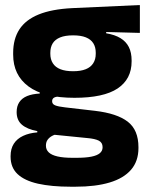

<svg xmlns="http://www.w3.org/2000/svg" viewBox="-20 -532 571 744"><path d="M268.5 -153Q150 -153 90.5 -197Q31 -241 31 -320.5V-327Q31 -381 55.2 -418.2Q79.5 -455.5 130 -476Q180.5 -496.5 259.5 -500.5L522 -512.5V-404.5L391.5 -408V-403Q425 -397.5 446.8 -384.2Q468.5 -371 479.2 -349.8Q490 -328.5 490 -297.5V-294Q490 -225.5 435.8 -189.2Q381.5 -153 268.5 -153ZM261 79.5H276Q312 79.5 334.2 75Q356.5 70.5 367 61.5Q377.5 52.5 377.5 39V38Q377.5 20.5 362.8 13Q348 5.5 318.5 3L173.5 -11.5L207 -13.5Q192 -11 181.2 -5Q170.5 1 164.2 10Q158 19 158 32V33Q158 48 169 58.5Q180 69 202.8 74.2Q225.5 79.5 261 79.5ZM253.5 191.5Q179.5 191.5 127.2 179.8Q75 168 48 142.5Q21 117 21 75V73Q21 44.5 33.5 25Q46 5.5 69.5 -5.5Q93 -16.5 124.5 -19V-24Q86 -31 65.2 -48.5Q44.5 -66 44.5 -97.5V-98Q44.5 -120.5 54.8 -136Q65 -151.5 85 -159.8Q105 -168 134 -169.5V-186L247 -157.5L214 -158Q196.5 -158 189.2 -153.5Q182 -149 182 -140V-139.5Q182 -128.5 193.8 -123.8Q205.5 -119 232 -116L348.5 -102.5Q433.5 -92.5 475 -60.5Q516.5 -28.5 516.5 38.5V41.5Q516.5 92.5 487.8 125.8Q459 159 404.8 175.2Q350.5 191.5 272.5 191.5ZM263.5 -256Q293 -256 312.2 -263.8Q331.5 -271.5 341.2 -286.8Q351 -302 351 -323.5V-328Q351 -349.5 341.5 -364.5Q332 -379.5 312.8 -387.2Q293.5 -395 263.5 -395H263Q232.5 -395 213 -387Q193.5 -379 184.2 -364Q175 -349 175 -327.5V-323.5Q175 -302 184.8 -286.8Q194.5 -271.5 214 -263.8Q233.5 -256 263.5 -256Z"/></svg>

Font: Anek Telugu Medium
Style: Bold
Weight: 700
Version: Version 1.003